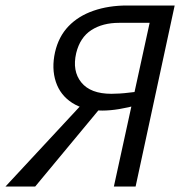

<svg xmlns="http://www.w3.org/2000/svg" viewBox="-46 -678 666 698"><path d="M368 0 498 -595H387Q327 -595 286 -568.5Q245 -542 231 -485Q216 -420 249.5 -378.5Q283 -337 359 -337Q372 -337 389 -338Q406 -339 425.5 -341.5Q445 -344 465 -346L456 -297Q421 -287 387.5 -281.5Q354 -276 326 -276Q260 -276 216.5 -304Q173 -332 157 -380.5Q141 -429 154 -488Q167 -545 203 -582.5Q239 -620 294 -639Q349 -658 416 -658H589L447 0ZM-26 0 274 -323 331 -300 82 0Z"/></svg>

Font: Ysabeau Infant Medium
Style: Italic
Weight: 500
Italic angle: -12°
Designer: Christian Thalmann (Catharsis Fonts)
Version: Version 2.001;gftools[0.9.30]; featfreeze: ss01,ss02,lnum